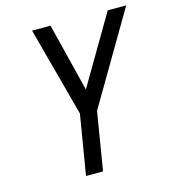

<svg xmlns="http://www.w3.org/2000/svg" viewBox="-109 -825 819 914"><g transform="rotate(-15 300.0 -367.5)"><path d="M202 0 251 -295 133 -735H224L308 -398L506 -735H597L333 -286L286 0Z"/></g></svg>

Font: Iosevka Extended Oblique
Style: Regular
Weight: 400
Width: 7
Italic angle: -9°
Monospace: yes
Designer: Belleve Invis
Foundry: Belleve Invis
Version: Version 32.0.1; ttfautohint (v1.8.4)